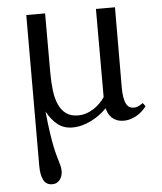

<svg xmlns="http://www.w3.org/2000/svg" viewBox="-54 -547 721 854"><g transform="rotate(-5 307.0 -120.0)"><path d="M491.2 -500 490.2 -141.1Q490.2 -115.2 493.4 -97.4Q496.6 -79.6 502.4 -68.6Q508.3 -57.6 516.6 -52.7Q524.9 -47.9 535.2 -47.9Q544.4 -47.9 554 -51.5Q563.5 -55.2 577.1 -64.9L588.4 -49.8Q582 -41 571.8 -31Q561.5 -21 548.6 -12.9Q535.6 -4.9 520 0.5Q504.4 5.9 487.3 5.9Q468.8 5.9 455.8 0.7Q442.9 -4.4 433.6 -13.2Q424.3 -22 418.9 -33.2Q413.6 -44.4 410.6 -56.2Q396.5 -41.5 378.7 -28.3Q360.8 -15.1 340.8 -5.1Q320.8 4.9 299.3 10.5Q277.8 16.1 256.3 16.1Q218.3 16.1 190.9 -5.4Q163.6 -26.9 143.1 -64.9Q148.4 -10.3 154.1 27.8Q159.7 65.9 165 92Q170.4 118.2 175.3 134.8Q180.2 151.4 183.6 163.1Q187 174.8 189.2 184.3Q191.4 193.8 191.4 205.6Q191.4 215.3 188.5 225.1Q185.5 234.9 179.9 242.4Q174.3 250 165.8 254.9Q157.2 259.8 145.5 259.8Q117.7 259.8 106 236.6Q94.2 213.4 94.2 173.3L95.2 -500H179.2V-235.8Q179.2 -193.4 183.6 -156.5Q188 -119.6 200 -92.8Q211.9 -65.9 232.7 -50.5Q253.4 -35.2 286.1 -35.2Q304.7 -35.2 322 -40.8Q339.4 -46.4 355 -56.2Q370.6 -65.9 383.5 -78.9Q396.5 -91.8 406.2 -106.4V-500Z"/></g></svg>

Font: DimaThulth2
Style: Regular
Weight: 400
Designer: R.Balvardi
Foundry: R.Balvardi (R.Balvardi@gmail.com)
Version: Version 1.00;November 13, 2018;FontCreator 11.5.0.2427 64-bi